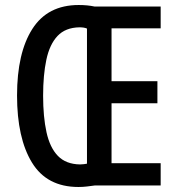

<svg xmlns="http://www.w3.org/2000/svg" viewBox="-20 -740 705 766"><path d="M294 -720Q312 -720 327.5 -718.5Q343 -717 357 -714H621V-627H425V-416H608V-328H425V-89H621V0H358Q343 2 327 4Q311 6 293 6Q167 6 107.5 -91.5Q48 -189 48 -359Q48 -529 109 -624.5Q170 -720 294 -720ZM297 -631Q241 -630 209.5 -596.5Q178 -563 165 -502Q152 -441 152 -358Q152 -274 165.5 -212.5Q179 -151 211 -118Q243 -85 299 -84Q307 -84 314.5 -85Q322 -86 327 -87V-626Q316 -631 297 -631Z"/></svg>

Font: Noto Sans Lao Looped ExtraCondensed Medium
Style: Regular
Weight: 500
Width: 2
Designer: Mark Frömberg, Ben Mitchell
Foundry: The Fontpad Ltd
Version: Version 1.002; ttfautohint (v1.8.4.7-5d5b)